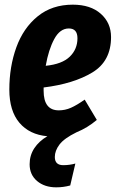

<svg xmlns="http://www.w3.org/2000/svg" viewBox="-20 -568 498 823"><path d="M456 -409Q456 -306 376 -257.5Q296 -209 167 -193V-179Q167 -95 232 -95Q259 -95 284 -106Q309 -117 343 -141L395 -54Q355 -20 308 -1Q255 25 235 51.5Q215 78 215 105Q215 140 251 140Q278 140 303 133L281 227Q252 235 221 235Q171 235 139 208Q107 181 107 136Q107 98 127 67.5Q147 37 183 16Q106 9 63 -42Q20 -93 20 -184Q20 -282 50 -365Q80 -448 141.5 -498Q203 -548 292 -548Q368 -548 412 -509Q456 -470 456 -409ZM312 -404Q312 -446 275 -446Q237 -446 212.5 -400.5Q188 -355 176 -286Q246 -293 279 -325Q312 -357 312 -404Z"/></svg>

Font: Fira Sans Extra Condensed
Style: Bold Italic
Weight: 700
Width: 3
Italic angle: -8°
Designer: Carrois Corporate & Edenspiekermann AG
Foundry: Carrois Corporate GbR & Edenspiekermann AG
Version: Version 4.203